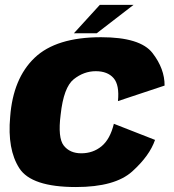

<svg xmlns="http://www.w3.org/2000/svg" viewBox="-20 -748 700 774"><path d="M286 6Q443.5 6 513.2 -57Q583 -120 605 -184L439 -249Q424 -187 389.5 -158.5Q355 -130 307.5 -130Q261.5 -130 237 -161.2Q212.5 -192.5 224.5 -286Q236.5 -396 277.2 -428.5Q318 -461 366 -461Q413.5 -461 437.8 -433.2Q462 -405.5 455.5 -340.5L643.5 -403Q644 -470.5 594.8 -534.2Q545.5 -598 387.5 -598Q206.5 -598 119.5 -515Q32.5 -432 21 -277Q9 -146 57.8 -70Q106.5 6 286 6ZM278 -614H370L518.5 -728.5H382.5Z"/></svg>

Font: Anybody UltraCondensed Thin ExtraBold
Style: Italic
Weight: 800
Italic angle: -10°
Version: Version 1.111